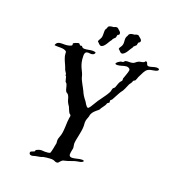

<svg xmlns="http://www.w3.org/2000/svg" viewBox="-130 -793 823 913"><g transform="rotate(20 281.0 -337.0)"><path d="M562 -574C559 -577 555 -578 550 -578C538 -578 521 -570 512 -570C495 -570 505 -587 490 -589C484 -576 469 -580 457 -574C448 -570 443 -562 435 -560C423 -556 409 -560 398 -556C394 -554 395 -551 391 -549C387 -546 381 -548 376 -545C368 -540 359 -536 358 -527C361 -525 365 -525 369 -525C383 -525 400 -534 414 -534C418 -534 431 -531 431 -521C431 -512 417 -478 417 -476C417 -475 416 -474 416 -474C416 -472 417 -469 417 -467C417 -461 409 -457 406 -450C401 -440 398 -427 395 -421C393 -418 389 -417 387 -414C383 -407 384 -398 380 -392C366 -365 341 -338 329 -315C324 -306 312 -286 307 -286C298 -286 288 -309 285 -312C272 -328 265 -340 260 -352C252 -370 234 -397 230 -414C224 -444 202 -458 202 -512C202 -530 210 -533 220 -533C224 -533 229 -532 232 -532C241 -532 249 -534 252 -545C248 -548 242 -549 236 -549C224 -549 209 -544 196 -544C181 -544 183 -553 178 -553C176 -553 174 -552 173 -552C167 -552 168 -560 161 -560H158C155 -559 135 -553 135 -548C135 -546 136 -544 136 -542C136 -536 115 -531 102 -531H89C74 -531 60 -529 56 -512C75 -508 105 -516 118 -501C118 -501 118 -486 121 -476C126 -458 136 -441 140 -429C143 -415 154 -405 154 -401V-397C154 -392 157 -393 158 -392C161 -383 162 -374 165 -366C166 -365 171 -361 172 -359C178 -346 178 -332 184 -323C185 -320 192 -318 194 -315C204 -304 203 -292 209 -279C212 -272 217 -266 220 -261C225 -250 229 -238 234 -231C238 -227 240 -229 242 -221C241 -218 239 -203 238 -191C237 -172 237 -151 234 -133C232 -117 223 -103 223 -92C223 -87 224 -82 224 -77C224 -75 224 -73 223 -71C222 -62 214 -25 212 -24C208 -21 194 -20 187 -20C181 -20 175 -21 169 -21C159 -21 149 -16 143 -13C142 -12 141 -6 140 -5C131 0 120 0 120 8C120 16 126 19 132 19C136 19 141 18 143 17C154 13 172 12 180 9C188 4 218 2 229 2C242 2 247 9 255 9C265 9 265 4 271 -2C281 -12 282 -10 293 -13C304 -15 331 -26 336 -27C354 -32 370 -30 376 -42C374 -44 369 -45 365 -45C351 -45 331 -37 317 -37C310 -37 302 -39 302 -50C302 -61 307 -79 307 -82C307 -89 304 -99 304 -103C304 -126 318 -165 318 -197C318 -204 317 -210 317 -216C317 -231 324 -241 326 -250C329 -281 365 -292 365 -304C365 -305 383 -327 384 -333C384 -342 395 -340 395 -347C395 -349 394 -352 394 -354C394 -357 399 -359 402 -363C412 -380 419 -396 428 -410C431 -415 436 -419 438 -425C444 -435 447 -446 453 -458C456 -463 464 -472 464 -476C464 -483 473 -483 475 -487C478 -492 480 -500 482 -505C494 -528 499 -544 512 -552C526 -562 562 -558 562 -572ZM328 -664C329 -666 329 -668 329 -670C329 -679 318 -684 317 -686C313 -689 312 -693 305 -693C298 -693 292 -689 292 -689C286 -688 274 -689 266 -682C263 -679 264 -673 259 -667C256 -663 256 -658 256 -654C256 -648 256 -642 256 -635C256 -615 244 -610 244 -600C244 -599 244 -598 244 -598C248 -598 255 -584 264 -584C282 -584 295 -620 303 -627C306 -630 304 -631 306 -634C309 -638 315 -642 317 -645C320 -650 318 -655 321 -660C321 -661 327 -662 328 -664ZM433 -664C434 -666 435 -668 435 -670C435 -679 424 -684 423 -686C418 -689 418 -693 411 -693C403 -693 397 -689 397 -689C391 -688 380 -689 372 -682C368 -679 369 -673 364 -667C362 -663 361 -658 361 -654C361 -648 362 -642 362 -635C362 -615 349 -610 349 -600C349 -599 350 -598 350 -598C354 -598 361 -584 369 -584C387 -584 401 -620 408 -627C411 -630 409 -631 411 -634C414 -638 421 -642 423 -645C425 -650 424 -655 427 -660C427 -661 432 -662 433 -664Z"/></g></svg>

Font: Jim Nightshade
Style: Regular
Weight: 400
Designer: Astigmatic (AOETI)
Foundry: Astigmatic (AOETI)
Version: Version 1.000